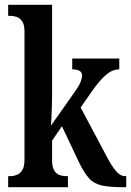

<svg xmlns="http://www.w3.org/2000/svg" viewBox="-20 -780 546 800"><path d="M14 0V-46H23Q36 -46 49.5 -51Q63 -56 72.5 -70.5Q82 -85 82 -115V-649Q82 -677 72.5 -691Q63 -705 49.5 -709.5Q36 -714 23 -714H14V-760H197V-376Q197 -359 196 -332Q195 -305 194 -282.5Q193 -260 192 -256L292 -398Q311 -425 316.5 -440.5Q322 -456 322 -465Q322 -491 281 -491V-536H477V-491Q448 -491 421.5 -468Q395 -445 364 -401L316 -332L423 -131Q444 -90 462.5 -68Q481 -46 502 -46H506V0H494Q438 0 405 -7Q372 -14 351.5 -36.5Q331 -59 309 -104L238 -254L197 -194V-113Q197 -84 206 -69.5Q215 -55 228.5 -50.5Q242 -46 255 -46H263V0Z"/></svg>

Font: Noto Serif Myanmar ExtraCondensed SemiBold
Style: Regular
Weight: 600
Width: 2
Designer: Ben Mitchell and the Monotype Design Team
Foundry: Monotype Imaging Inc.
Version: Version 2.106; ttfautohint (v1.8.4.7-5d5b)